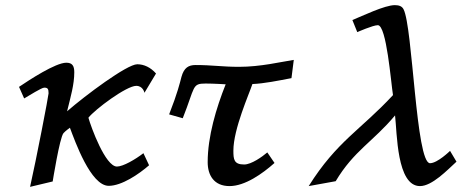

<svg xmlns="http://www.w3.org/2000/svg" viewBox="-20 -708 1825 747"><path d="M54 -370 74 -325C93 -336 142 -367 152 -367C165 -367 169 -363 169 -345C169 -336 121 -87 97 19L185 -2C185 -2 212 -172 227 -190C235 -199 252 -211 252 -211C272 -158 333 15 403 15C454 15 521 -31 560 -65L538 -112C507 -88 459 -60 435 -60C390 -60 334 -214 324 -250C350 -283 472 -374 510 -374C537 -374 542 -347 542 -347L587 -422C566 -446 540 -458 514 -458C474 -458 311 -336 241 -275C255 -332 269 -379 269 -427C269 -452 261 -464 238 -464C196 -464 94 -397 54 -370Z M638 -263 691 -248C740 -371 726 -383 780 -383C811 -383 858 -380 858 -380C821 -287 788 -177 788 -77C788 -27 812 16 873 16C933 16 1001 -32 1048 -74L1020 -115C1000 -98 958 -68 930 -68C890 -68 888 -88 888 -122C888 -206 950 -344 962 -381C1008 -383 1062 -394 1114 -404L1123 -475C1071 -467 994 -448 910 -448C844 -448 806 -455 741 -455C714 -455 696 -445 686 -409C680 -386 671 -347 638 -263Z M1181 16 1286 -3C1357 -122 1432 -157 1517 -259C1525 -192 1523 16 1614 16C1661 16 1720 -46 1756 -79L1731 -121C1731 -121 1682 -73 1653 -73C1598 -73 1586 -604 1550 -672C1544 -684 1532 -688 1516 -688C1477 -688 1390 -646 1351 -630L1370 -583C1370 -583 1431 -610 1450 -610C1484 -610 1501 -387 1509 -338C1383 -202 1291 -159 1181 16Z"/></svg>

Font: KpSans
Style: BoldItalic
Weight: 700
Italic angle: -11°
Version: Version 0.66